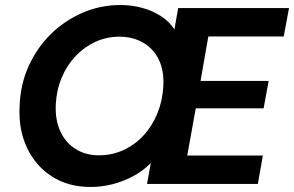

<svg xmlns="http://www.w3.org/2000/svg" viewBox="-20 -732 1170 764"><path d="M341 12Q252 12 187 -29.5Q122 -71 87.5 -144Q53 -217 58 -309Q61 -396 94 -469Q127 -542 182.5 -596.5Q238 -651 309 -681.5Q380 -712 459 -712Q505 -712 546.5 -700.5Q588 -689 621 -667.5Q654 -646 674 -615L689 -700H1130L1109 -587H809L778 -410H1049L1029 -301H759L725 -113H1026L1006 0H565L580 -83Q549 -52 510 -31Q471 -10 427.5 1Q384 12 341 12ZM374 -114Q426 -114 471.5 -135Q517 -156 551.5 -193.5Q586 -231 606.5 -281.5Q627 -332 630 -390Q633 -451 612 -494.5Q591 -538 550 -562Q509 -586 455 -586Q404 -586 359.5 -565.5Q315 -545 280.5 -508.5Q246 -472 225.5 -423Q205 -374 202 -317Q199 -255 220 -209.5Q241 -164 281 -139Q321 -114 374 -114Z"/></svg>

Font: DM Sans 28pt ExtraBold
Style: Italic
Weight: 800
Italic angle: -10°
Version: Version 4.004;gftools[0.9.30]